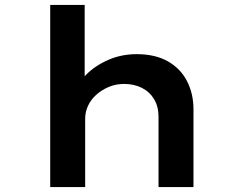

<svg xmlns="http://www.w3.org/2000/svg" viewBox="-20 -760 986 780"><path d="M184 0V-740H324V-389L282 -378Q294 -420 330 -456.5Q366 -493 419.5 -516.5Q473 -540 535 -540Q611 -540 662.5 -510.5Q714 -481 740 -430Q766 -379 766 -316V0H624V-286Q624 -327 606 -357Q588 -387 556.5 -403Q525 -419 484 -419Q450 -419 421 -406.5Q392 -394 370.5 -374.5Q349 -355 337.5 -330Q326 -305 326 -278V0H255Q223 0 205 0Q187 0 184 0Z"/></svg>

Font: Lexend Tera SemiBold
Style: Regular
Weight: 600
Version: Version 1.007